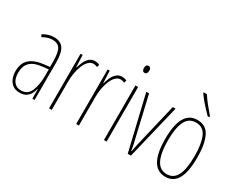

<svg xmlns="http://www.w3.org/2000/svg" viewBox="-102 -1179 1968 1606"><g transform="rotate(30 881.5 -376.5)"><path d="M177 -537Q240 -537 268.5 -496.5Q297 -456 297 -358V0H276L275 -93H273Q267 -68 254.5 -44.5Q242 -21 218.5 -5.5Q195 10 157 10Q115 10 89 -9.5Q63 -29 50.5 -61Q38 -93 38 -129Q38 -208 83 -247.5Q128 -287 210 -297L271 -304V-355Q271 -445 249 -478.5Q227 -512 177 -512Q159 -512 135 -506Q111 -500 83 -483L72 -505Q123 -537 177 -537ZM209 -274Q135 -266 99.5 -230.5Q64 -195 64 -129Q64 -73 89 -42.5Q114 -12 157 -12Q220 -12 246 -70Q272 -128 272 -220V-281Z M574 -535Q584 -535 596.5 -532.5Q609 -530 619 -524L611 -500Q605 -503 595 -506Q585 -509 574 -509Q547 -509 526 -487.5Q505 -466 491 -431.5Q477 -397 470 -356.5Q463 -316 463 -277V0H437V-527H457L462 -409H464Q472 -436 484.5 -465Q497 -494 519 -514.5Q541 -535 574 -535Z M836 -535Q846 -535 858.5 -532.5Q871 -530 881 -524L873 -500Q867 -503 857 -506Q847 -509 836 -509Q809 -509 788 -487.5Q767 -466 753 -431.5Q739 -397 732 -356.5Q725 -316 725 -277V0H699V-527H719L724 -409H726Q734 -436 746.5 -465Q759 -494 781 -514.5Q803 -535 836 -535Z M981 -724Q995 -724 1000.5 -713.5Q1006 -703 1006 -691Q1006 -675 999 -665.5Q992 -656 980 -656Q967 -656 961 -666.5Q955 -677 955 -690Q955 -702 960.5 -713Q966 -724 981 -724ZM993 -527V0H967V-527Z M1197 0 1072 -527H1099L1186 -152Q1193 -124 1199.5 -95.5Q1206 -67 1211 -35H1214Q1220 -66 1226 -95Q1232 -124 1239 -152L1328 -527H1355L1228 0Z M1717 -264Q1717 -124 1679 -57Q1641 10 1564 10Q1406 10 1406 -266Q1406 -400 1444.5 -468.5Q1483 -537 1562 -537Q1647 -537 1682 -464Q1717 -391 1717 -264ZM1432 -266Q1432 -143 1464 -79Q1496 -15 1563 -15Q1629 -15 1660 -76Q1691 -137 1691 -265Q1691 -380 1662.5 -446Q1634 -512 1562 -512Q1493 -512 1462.5 -448.5Q1432 -385 1432 -266ZM1521 -763Q1547 -722 1576.5 -687Q1606 -652 1635 -617V-606H1619Q1600 -625 1576 -650.5Q1552 -676 1529.5 -703.5Q1507 -731 1490 -756V-763Z"/></g></svg>

Font: Noto Sans Thai ExtCond Thin
Style: Regular
Weight: 100
Width: 2
Designer: Monotype Design Team
Foundry: Monotype Imaging Inc.
Version: Version 2.002; ttfautohint (v1.8.4.7-5d5b)